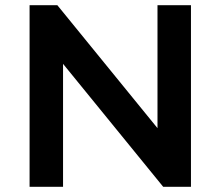

<svg xmlns="http://www.w3.org/2000/svg" viewBox="-20 -720 850 740"><path d="M94 0V-700H201L640 -161H587V-700H716V0H609L170 -539H223V0Z"/></svg>

Font: MOST Montserrat SemiBold
Style: Regular
Weight: 600
Designer: Julieta Ulanovsky
Foundry: Julieta Ulanovsky
Version: Version 8.000;March 11, 2024;FontCreator 15.0.0.2926 64-bit